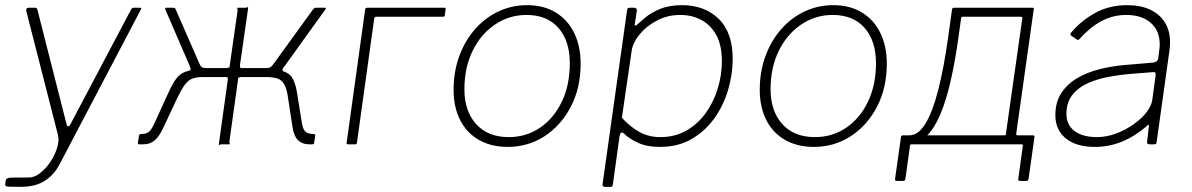

<svg xmlns="http://www.w3.org/2000/svg" viewBox="-35 -560 4625 745"><path d="M46 165Q18 165 1 164.5Q-16 164 -15 156L-13 141Q-12 134 -5.5 131.5Q1 129 19 129H75Q99 129 121.5 111Q144 93 161.5 66.5Q179 40 187 12Q195 -16 190 -36L67 -517Q65 -530 76 -530H100Q109 -530 110 -523L223 -79Q225 -70 229.5 -69.5Q234 -69 240 -81L473 -522Q475 -526 477.5 -528Q480 -530 484 -530H508Q517 -530 511 -522L197 76Q184 101 167.5 118Q151 135 132 145.5Q113 156 91.5 160.5Q70 165 46 165Z M505 0Q502 0 500.5 -1.5Q499 -3 500 -6L504 -33Q505 -37 507 -38.5Q509 -40 513 -40Q532 -40 542.5 -48.5Q553 -57 563 -79L617 -197Q633 -233 647.5 -253Q662 -273 683 -281Q704 -289 739 -289L734 -296H845Q850 -296 852 -298Q854 -300 855 -296L887 -520Q887 -525 885.5 -527.5Q884 -530 888 -530H918Q923 -530 925 -532Q927 -534 928 -530L896 -306Q896 -302 897.5 -299Q899 -296 895 -296H1016V-289Q1069 -289 1089.5 -269.5Q1110 -250 1118 -197L1137 -79Q1141 -57 1151 -48.5Q1161 -40 1182 -40Q1189 -40 1188 -33L1184 -6Q1184 -3 1182 -1.5Q1180 0 1177 0H1164Q1139 0 1122.5 -15Q1106 -30 1100 -67L1083 -178Q1078 -215 1068 -232.5Q1058 -250 1041 -255.5Q1024 -261 997 -261H900Q896 -261 893.5 -259Q891 -257 890 -261L855 -10Q855 -6 856.5 -3Q858 0 854 0H824Q820 0 817.5 2Q815 4 814 0L849 -251Q849 -256 847.5 -258.5Q846 -261 850 -261H750Q725 -261 709 -254Q693 -247 680.5 -229Q668 -211 652 -178L600 -67Q583 -30 565 -15Q547 0 521 0ZM763 -281 696 -285Q704 -287 704.5 -291Q705 -295 703 -300L607 -522Q603 -530 611 -530H635Q640 -530 642.5 -529Q645 -528 647 -523L737 -317Q742 -304 747.5 -300Q753 -296 764 -296ZM998 -281 999 -296Q1010 -296 1016 -300.5Q1022 -305 1030 -317L1180 -524Q1182 -526 1184.5 -528Q1187 -530 1191 -530H1225Q1232 -530 1228 -524L1064 -296Q1060 -291 1061.5 -287.5Q1063 -284 1067 -281Z M1315 0Q1309 0 1310 -6L1382 -524Q1384 -530 1389 -530H1689Q1692 -530 1693.5 -528.5Q1695 -527 1694 -524L1691 -501Q1691 -495 1684 -495H1425Q1418 -495 1417 -488L1350 -6Q1349 0 1343 0Z M1935 10Q1870 10 1822.5 -17.5Q1775 -45 1750 -95Q1725 -145 1725 -211Q1725 -282 1747 -342Q1769 -402 1808 -446.5Q1847 -491 1899 -515.5Q1951 -540 2010 -540Q2075 -540 2121.5 -511.5Q2168 -483 2193 -432Q2218 -381 2218 -313Q2218 -219 2180 -146Q2142 -73 2078 -31.5Q2014 10 1935 10ZM1939 -28Q2007 -28 2060.5 -64.5Q2114 -101 2145 -165.5Q2176 -230 2176 -315Q2176 -401 2132 -451.5Q2088 -502 2008 -502Q1941 -502 1886 -465Q1831 -428 1799 -363Q1767 -298 1767 -214Q1767 -129 1812.5 -78.5Q1858 -28 1939 -28Z M2311 165Q2307 165 2304.5 162Q2302 159 2303 155L2398 -519Q2399 -526 2401 -528Q2403 -530 2410 -530H2426Q2431 -530 2434 -526.5Q2437 -523 2436 -518L2428 -467Q2427 -461 2429.5 -460.5Q2432 -460 2439 -466Q2448 -474 2469 -492Q2490 -510 2525.5 -525Q2561 -540 2612 -540Q2698 -540 2753 -487.5Q2808 -435 2808 -331Q2808 -271 2790 -210.5Q2772 -150 2736.5 -100.5Q2701 -51 2648.5 -20.5Q2596 10 2526 10Q2474 10 2439.5 -6.5Q2405 -23 2387 -41Q2379 -48 2375 -45Q2371 -42 2369 -32L2343 156Q2342 161 2340.5 163Q2339 165 2334 165H2311ZM2527 -28Q2584 -28 2628.5 -53.5Q2673 -79 2703.5 -121.5Q2734 -164 2750 -216.5Q2766 -269 2766 -323Q2766 -385 2744 -424.5Q2722 -464 2685.5 -483Q2649 -502 2605 -502Q2555 -502 2513.5 -480Q2472 -458 2446 -425.5Q2420 -393 2416 -363L2378 -103Q2410 -68 2446 -48Q2482 -28 2527 -28Z M3123 10Q3058 10 3010.5 -17.5Q2963 -45 2938 -95Q2913 -145 2913 -211Q2913 -282 2935 -342Q2957 -402 2996 -446.5Q3035 -491 3087 -515.5Q3139 -540 3198 -540Q3263 -540 3309.5 -511.5Q3356 -483 3381 -432Q3406 -381 3406 -313Q3406 -219 3368 -146Q3330 -73 3266 -31.5Q3202 10 3123 10ZM3127 -28Q3195 -28 3248.5 -64.5Q3302 -101 3333 -165.5Q3364 -230 3364 -315Q3364 -401 3320 -451.5Q3276 -502 3196 -502Q3129 -502 3074 -465Q3019 -428 2987 -363Q2955 -298 2955 -214Q2955 -129 3000.5 -78.5Q3046 -28 3127 -28Z M3445 142Q3441 142 3439 140Q3437 138 3438 134L3461 -28Q3462 -35 3470 -35H3864Q3868 -35 3868 -40L3932 -490Q3932 -495 3927 -495H3700Q3695 -495 3695 -490L3659 -523Q3660 -530 3667 -530H3970Q3975 -530 3976 -529Q3977 -528 3976 -523L3908 -40Q3908 -35 3913 -35H3972Q3980 -35 3979 -28L3956 134Q3955 138 3953 140Q3951 142 3947 142H3923Q3915 142 3916 135L3934 5Q3934 0 3929 0H3503Q3496 0 3496 5L3478 135Q3477 142 3469 142ZM3501 -7 3494 -35Q3528 -35 3555.5 -79.5Q3583 -124 3605 -209Q3627 -294 3644 -415L3659 -523H3699L3684 -415Q3671 -321 3653.5 -245Q3636 -169 3613.5 -116Q3591 -63 3563 -35Q3535 -7 3501 -7Z M4414 -70Q4367 -30 4317.5 -10Q4268 10 4213 10Q4141 10 4100.5 -23Q4060 -56 4060 -113Q4060 -164 4083.5 -199.5Q4107 -235 4146 -257.5Q4185 -280 4233.5 -292Q4282 -304 4332 -308L4438 -317Q4457 -319 4459 -333L4463 -364Q4464 -370 4464.5 -376Q4465 -382 4465 -388Q4465 -441 4430 -471.5Q4395 -502 4335 -502Q4283 -502 4238.5 -478Q4194 -454 4153 -408Q4150 -405 4148 -405Q4146 -405 4143 -407L4121 -422Q4119 -424 4118.5 -426.5Q4118 -429 4121 -433Q4159 -479 4214 -509.5Q4269 -540 4339 -540Q4391 -540 4428 -522.5Q4465 -505 4485 -473Q4505 -441 4505 -396Q4505 -389 4504.5 -381.5Q4504 -374 4503 -366L4453 -9Q4452 -3 4450 -1.5Q4448 0 4443 0H4425Q4421 0 4418 -2.5Q4415 -5 4416 -10L4423 -71Q4423 -81 4414 -70ZM4449 -267Q4450 -275 4447.5 -278Q4445 -281 4438 -280L4348 -273Q4313 -270 4270.5 -262.5Q4228 -255 4190 -239Q4152 -223 4127.5 -193.5Q4103 -164 4103 -118Q4103 -75 4134.5 -51.5Q4166 -28 4221 -28Q4259 -28 4296 -42Q4333 -56 4364 -78Q4396 -101 4414.5 -125.5Q4433 -150 4436 -172Z"/></svg>

Font: Libre Franklin Thin
Style: Italic
Weight: 100
Italic angle: -8°
Designer: Pablo Impallari, Rodrigo Fuenzalida, Nhung Nguyen
Foundry: Impallari Type
Version: Version 3.000